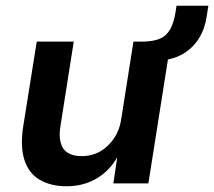

<svg xmlns="http://www.w3.org/2000/svg" viewBox="-20 -639 746 669"><path d="M212 10Q157 10 118.5 -12.5Q80 -35 65 -82Q50 -129 61 -199L108 -494H237L191 -202Q185 -168 191 -143.5Q197 -119 215.5 -107Q234 -95 264 -95Q301 -95 330 -112Q359 -129 378.5 -159Q398 -189 403 -228L445 -494H575L497 0H375L390 -101H394Q366 -47 319 -18.5Q272 10 212 10ZM545 -429 477 -475 480 -494Q516 -495 538 -504.5Q560 -514 573 -537Q586 -560 592 -599L595 -619H706L700 -581Q694 -539 673.5 -506Q653 -473 620.5 -453Q588 -433 545 -429Z"/></svg>

Font: Nunito Sans 10pt
Style: Bold Italic
Weight: 700
Italic angle: -9°
Designer: Vernon Adams
Foundry: Vernon Adams
Version: Version 3.101;gftools[0.9.27]